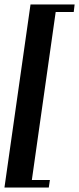

<svg xmlns="http://www.w3.org/2000/svg" viewBox="-26 -695 355 862"><path d="M309 -675 305 -641H224L117 113H198L193 147H-6L111 -675Z"/></svg>

Font: Unna
Style: Bold Italic
Weight: 700
Italic angle: -8.05°
Designer: Jorge de Buen Unna
Foundry: Omnibus-Type
Version: Version 2.008